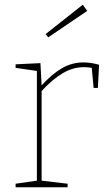

<svg xmlns="http://www.w3.org/2000/svg" viewBox="-20 -792 454 812"><path d="M399 -518 394 -420H376L368 -505Q351 -508 335 -508Q289 -508 245.5 -482.5Q202 -457 156 -407V-28L266 -15V0H46V-15L136 -28V-492L46 -505V-520L151 -525L156 -431Q200 -479 242 -503.5Q284 -528 333 -528Q365 -528 399 -518ZM349 -746 184 -634 173 -648 330 -772Z"/></svg>

Font: Bitter Pro Thin
Style: Regular
Weight: 250
Designer: Sol Matas, and Bitter project Authors
Foundry: Sol Matas
Version: Version 1.010